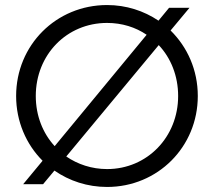

<svg xmlns="http://www.w3.org/2000/svg" viewBox="-20 -731 849 762"><path d="M405 11C606 11 765 -148 765 -350C765 -453 724 -544 657 -610L732 -700H651L609 -649C551 -688 481 -711 405 -711C203 -711 44 -552 44 -350C44 -249 84 -158 149 -93L72 0H151L196 -54C255 -13 327 11 405 11ZM197 -151C150 -202 122 -272 122 -350C122 -514 245 -640 405 -640C464 -640 518 -623 562 -593ZM405 -60C344 -60 288 -79 243 -110L610 -552C658 -501 687 -430 687 -350C687 -187 564 -60 405 -60Z"/></svg>

Font: Red Hat Display
Style: Regular
Weight: 400
Designer: Pentagram, MCKL
Foundry: Pentagram, MCKL
Version: Version 1.023